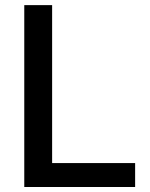

<svg xmlns="http://www.w3.org/2000/svg" viewBox="-20 -748 601 768"><path d="M77.1 0V-727.5H188.5V-95.7H520.5V0Z"/></svg>

Font: Inter 18pt Medium
Style: Regular
Weight: 500
Designer: Rasmus Andersson
Foundry: rsms
Version: Version 4.001;git-66647c0bb